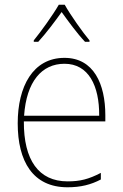

<svg xmlns="http://www.w3.org/2000/svg" viewBox="-20 -783 521 813"><path d="M254 -763H229C205 -721 154 -650 123 -612V-606H142C175 -642 214 -694 241 -732C269 -693 306 -642 340 -606H359V-612C331 -645 278 -720 254 -763ZM253 -538C119 -538 55 -416 55 -261C55 -100 119 10 266 10C322 10 365 -1 407 -23V-51C355 -24 319 -15 266 -15C144 -15 80 -105 81 -269H426V-295C426 -427 377 -538 253 -538ZM253 -513C355 -513 401 -420 400 -293H82C92 -438 157 -513 253 -513Z"/></svg>

Font: Noto Sans Armenian SemiCondensed Thin
Style: Regular
Weight: 100
Width: 4
Designer: Monotype Design Team
Foundry: Monotype Imaging Inc.
Version: Version 2.008